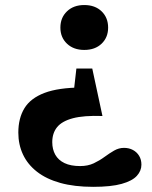

<svg xmlns="http://www.w3.org/2000/svg" viewBox="-20 -488 588 744"><path d="M341 236Q268 236 213.5 220.8Q159 205.5 123 177.2Q87 149 69 110.5Q51 72 51 26Q51 -30 74.8 -68.8Q98.5 -107.5 152.5 -128Q206.5 -148.5 298.5 -149L260 -81.5L276 -222.5H337.5L377 -38.5Q305 -41 262.5 -29.8Q220 -18.5 201.2 4.8Q182.5 28 182.5 63Q182.5 90.5 194.2 111.5Q206 132.5 230 144Q254 155.5 290.5 155.5Q320.5 155.5 343.2 144.8Q366 134 385 120Q404 106 422.2 95.5Q440.5 85 460.5 85Q480 85 495.2 93.2Q510.5 101.5 519.2 116Q528 130.5 528 150Q528 174 510.2 193.5Q492.5 213 451.5 224.5Q410.5 236 341 236ZM306.5 -294.5Q265 -294.5 239.5 -318.8Q214 -343 214 -381Q214 -419.5 239.5 -444Q265 -468.5 306.5 -468.5Q348.5 -468.5 373.8 -444Q399 -419.5 399 -381Q399 -343 373.8 -318.8Q348.5 -294.5 306.5 -294.5Z"/></svg>

Font: Newsreader
Style: Bold
Weight: 700
Designer: Hugues Gentile
Foundry: Production Type
Version: Version 1.003